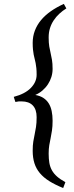

<svg xmlns="http://www.w3.org/2000/svg" viewBox="-20 -801 376 975"><path d="M316.9 -758.3Q297.9 -746.6 281.5 -731.4Q265.1 -716.3 252.9 -698Q240.7 -679.7 233.9 -658.2Q227.1 -636.7 227.1 -611.3Q227.1 -583 230.2 -564.9Q233.4 -546.9 237.1 -531Q240.7 -515.1 243.9 -497.1Q247.1 -479 247.1 -450.7Q247.1 -430.2 241 -410.4Q234.9 -390.6 223.6 -373.3Q212.4 -356 196 -341.8Q179.7 -327.6 159.2 -318.8Q183.6 -314.5 200.4 -303.5Q217.3 -292.5 227.5 -275.9Q237.8 -259.3 242.4 -237.1Q247.1 -214.8 247.1 -188Q247.1 -158.7 243.9 -138.2Q240.7 -117.7 237.1 -99.6Q233.4 -81.5 230.2 -63.5Q227.1 -45.4 227.1 -21Q227.1 5.9 230.7 26.6Q234.4 47.4 243.9 64.2Q253.4 81.1 269.8 95.5Q286.1 109.9 312 124L300.8 153.8Q259.8 137.2 230.5 118.9Q201.2 100.6 182.4 78.1Q163.6 55.7 154.8 27.8Q146 0 146 -35.2Q146 -64 149.2 -82.8Q152.3 -101.6 156 -118.9Q159.7 -136.2 162.8 -156Q166 -175.8 166 -206.1Q166 -245.6 146.2 -265.9Q126.5 -286.1 89.8 -286.1Q83 -286.1 79.6 -286.1Q76.7 -286.1 74.2 -285.9Q71.8 -285.6 68.6 -284.9Q65.4 -284.2 58.1 -283.2L49.8 -309.1Q107.4 -324.2 136.7 -354.5Q166 -384.8 166 -421.4Q166 -440.9 164.6 -455.1Q163.1 -469.2 160.9 -480.7Q158.7 -492.2 156 -502.2Q153.3 -512.2 151.1 -523.4Q148.9 -534.7 147.5 -549.1Q146 -563.5 146 -583.5Q146 -616.2 157 -645.3Q168 -674.3 188.5 -699Q209 -723.6 238.3 -744.1Q267.6 -764.6 304.2 -781.2L316.9 -758.3Z"/></svg>

Font: GentiumAlt
Style: Regular
Weight: 400
Designer: J. Victor Gaultney
Version: Version 1.02; 2005; OFL release